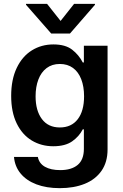

<svg xmlns="http://www.w3.org/2000/svg" viewBox="-20 -768 639 998"><path d="M52.7 47.9H176.8Q183.1 81.5 213.6 98.9Q244.1 116.2 293 116.2Q351.1 116.2 383.5 89.4Q416 62.5 416 5.9V-95.7H410.2Q391.6 -59.1 355.2 -33.4Q318.8 -7.8 256.8 -7.8Q194.8 -7.8 145 -37.8Q95.2 -67.9 66.7 -126.7Q38.1 -185.5 38.1 -269.5Q38.1 -354.5 66.9 -414.8Q95.7 -475.1 145.5 -506.1Q195.3 -537.1 257.8 -537.1Q319.8 -537.1 355 -509.8Q390.1 -482.4 410.2 -443.4H416V-530.3H539.1V8.8Q539.1 74.7 507.6 119.9Q476.1 165 420.2 187.5Q364.3 210 291 210Q221.2 210 169.2 190.2Q117.2 170.4 87.2 134Q57.1 97.7 52.7 47.9ZM417 -267.6Q417 -317.9 402.3 -356Q387.7 -394 359.4 -414.8Q331.1 -435.5 291 -435.5Q250.5 -435.5 222.2 -414.1Q193.8 -392.6 179.4 -354.5Q165 -316.4 165 -267.6Q165 -192.9 197.8 -149.2Q230.5 -105.5 291 -105.5Q351.1 -105.5 384 -148.2Q417 -190.9 417 -267.6ZM294.9 -659.2 365.2 -748H473.6V-743.2L343.8 -593.8H246.1L115.2 -743.2V-748H224.6Z"/></svg>

Font: Pretendard SemiBold
Style: Regular
Weight: 600
Designer: Base glyphs from Inter by Rasmus Andersson; Hangeul glyphs from Noto Sans CJK(Source Han Sans) by Jang Soo-young and Kan
Foundry: Kil Hyung-jin
Version: Version 1.309